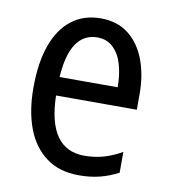

<svg xmlns="http://www.w3.org/2000/svg" viewBox="-68 -605 598 674"><g transform="rotate(10 231.0 -268.0)"><path d="M238 -546Q297 -546 337 -515Q377 -484 397.5 -430Q418 -376 418 -308V-252H130Q132 -157 165.5 -109Q199 -61 264 -61Q300 -61 332 -70Q364 -79 397 -98V-24Q365 -7 331.5 1.5Q298 10 257 10Q187 10 140 -25Q93 -60 70 -121.5Q47 -183 47 -265Q47 -355 69.5 -417.5Q92 -480 135 -513Q178 -546 238 -546ZM238 -478Q190 -478 163 -438Q136 -398 131 -318H338Q338 -363 327.5 -399Q317 -435 294.5 -456.5Q272 -478 238 -478Z"/></g></svg>

Font: Noto Sans Arabic Condensed
Style: Regular
Weight: 400
Width: 3
Designer: Monotype Design Team, Nadine Chahine, Nizar Qandah and Khaled Hosny
Foundry: Monotype Imaging Inc.
Version: Version 2.012